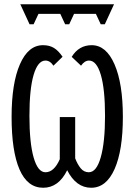

<svg xmlns="http://www.w3.org/2000/svg" viewBox="-20 -884 640 914"><path d="M264.6 -326.7H337.9V-130.4Q348.6 -102.1 364 -83Q379.4 -64 402.8 -64Q439.5 -64 459.7 -135.5Q480 -207 480 -332.5Q480 -459.5 460 -527.6Q439.9 -595.7 403.8 -595.7Q382.8 -595.7 365.7 -571.3L321.3 -613.3Q355.5 -668.9 416.5 -668.9Q485.4 -668.9 525.1 -577.9Q564.9 -486.8 564.9 -327.6Q564.9 -168 525.4 -79.1Q485.8 9.8 414.1 9.8Q342.3 9.8 299.8 -73.7Q258.8 9.8 185.5 9.8Q110.8 9.8 73 -77.1Q35.2 -164.1 35.2 -327.6Q35.2 -487.8 75 -578.4Q114.7 -668.9 184.6 -668.9Q215.3 -668.9 236.8 -655.8Q258.3 -642.6 277.8 -613.8L234.4 -571.3Q218.3 -595.7 196.3 -595.7Q160.2 -595.7 140.1 -527.8Q120.1 -460 120.1 -332.5Q120.1 -204.6 140.1 -134.3Q160.2 -64 196.3 -64Q237.3 -64 264.6 -126ZM522.9 -863.8 479 -768.6H459.5L436.5 -817.9H332.5L309.6 -768.6H290L267.1 -817.9H163.1L140.1 -768.6H120.6L76.7 -863.8Z"/></svg>

Font: Liberation Mono
Style: Regular
Weight: 400
Monospace: yes
Designer: Steve Matteson
Foundry: Ascender Corporation
Version: Version 2.1.5